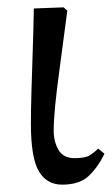

<svg xmlns="http://www.w3.org/2000/svg" viewBox="-20 -493 304 522"><path d="M149 9Q107 9 85.5 -27.5Q64 -64 64 -157Q64 -192 65.5 -244Q67 -296 69 -355.5Q71 -415 72 -470L153 -473L163 -464Q151 -372 142.5 -309.5Q134 -247 130 -206Q126 -165 126 -137Q126 -108 139 -85.5Q152 -63 183 -63Q212 -63 224.5 -71Q237 -79 247 -89L264 -75Q246 -38 221 -14.5Q196 9 149 9Z"/></svg>

Font: STIX Two Text
Style: Regular
Weight: 400
Designer: Ross Mills, John Hudson & Paul Hanslow, Tiro Typeworks Ltd; with prior portions MicroPress Inc., and Coen Hoffman.
Foundry: Tiro Typeworks Ltd
Version: Version 2.13 b171